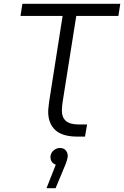

<svg xmlns="http://www.w3.org/2000/svg" viewBox="-20 -720 654 1012"><path d="M388 0Q308 0 271 -35Q234 -70 234 -131Q234 -144 236 -158Q238 -172 239 -184L310 -636H88L98 -700H614L604 -636H382L310 -182Q309 -172 307.5 -160Q306 -148 306 -139Q306 -101 327.5 -82.5Q349 -64 394 -64H439L428 0ZM225 272 274 148Q260 143 253 132.5Q246 122 246 108Q246 95 253 84Q260 73 271.5 66.5Q283 60 296 60Q316 60 326.5 72.5Q337 85 337 102Q337 110 333 124Q329 138 323 152L273 272Z"/></svg>

Font: MuseoModerno Thin Light
Style: Italic
Weight: 300
Italic angle: -9°
Version: Version 1.003